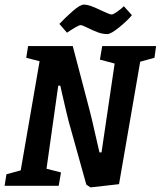

<svg xmlns="http://www.w3.org/2000/svg" viewBox="-27 -807 698 834"><path d="M644 -556 582 -539 490 -7 366 7 348 -5 281 -245Q273 -270 260.5 -323.5Q248 -377 243 -399L235 -435H226L175 -74L238 -58L228 0H-7L1 -50L63 -67L145 -541L87 -556L95 -607H289L363 -325Q371 -295 388 -219L405 -145H414L471 -531L407 -548L417 -607H651ZM356 -685Q330 -698 323 -698Q313 -698 264 -665L231 -703Q255 -729 288 -758Q321 -787 337 -787Q351 -787 369 -780.5Q387 -774 416 -760Q450 -744 458 -744Q465 -744 482.5 -756.5Q500 -769 511 -780L546 -741Q527 -718 491 -688.5Q455 -659 439 -659Q419 -659 399.5 -666Q380 -673 356 -685Z"/></svg>

Font: Grenze SemiBold
Style: Italic
Weight: 600
Italic angle: -10°
Designer: Renata Polastri
Foundry: Omnibus-Type
Version: Version 1.002; ttfautohint (v1.8)